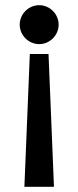

<svg xmlns="http://www.w3.org/2000/svg" viewBox="-20 -720 302 740"><path d="M188 0 167 -512H95L74 0ZM56 -625C56 -584 90 -550 131 -550C172 -550 206 -584 206 -625C206 -666 172 -700 131 -700C90 -700 56 -666 56 -625Z"/></svg>

Font: Bruno Ace SC
Style: Regular
Weight: 400
Designer: Astigmatic (AOETI)
Foundry: Astigmatic (AOETI)
Version: Version 1.000